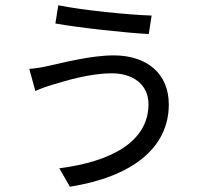

<svg xmlns="http://www.w3.org/2000/svg" viewBox="-20 -655 753 728"><path d="M91 -394 114 -310C129 -317 156 -327 180 -334C232 -350 322 -377 405 -377C481 -377 543 -337 543 -260C543 -118 402 -42 205 -17L245 53C478 16 620 -92 620 -259C620 -379 534 -445 411 -445C325 -445 218 -417 163 -405C141 -400 113 -395 91 -394ZM190 -566C277 -550 462 -530 544 -526L555 -596C464 -599 295 -616 201 -635Z"/></svg>

Font: GenEiGothic-pro-Regular
Style: Regular
Weight: 400
Designer: Ryoko NISHIZUKA (kana & ideographs); Paul D. Hunt (Latin, Greek & Cyrillic); Wenlong ZHANG (bopomofo); Sandoll Communica
Foundry: Adobe Systems Incorporated; o_tamon
Version: Version 1.000.140830